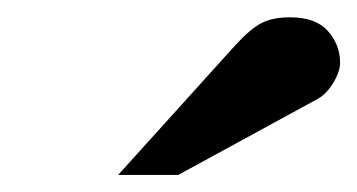

<svg xmlns="http://www.w3.org/2000/svg" viewBox="-20 -754 415 223"><path d="M375 -681.2Q375 -670.9 367.2 -658Q359.4 -645 349.1 -639.2L187 -550.8H117.2L253.9 -702.1Q271 -720.7 283.9 -727.3Q296.9 -733.9 316.9 -733.9Q346.7 -733.9 360.8 -718Q375 -702.1 375 -681.2Z"/></svg>

Font: Veleka
Style: Bold
Weight: 700
Designer: Stefan Peev, Context Ltd, 2016; SIL International, 1997-2014.
Foundry: Stefan Peev, Context Ltd, 2016
Version: Version 1.000